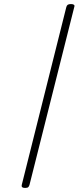

<svg xmlns="http://www.w3.org/2000/svg" viewBox="-20 -910 386 944"><path d="M103 14Q93 14 89 10Q85 6 87 -1L306 -875Q308 -883 313 -886.5Q318 -890 329 -890Q339 -890 343.5 -886.5Q348 -883 345 -875L125 -1Q123 6 119 10Q115 14 103 14Z"/></svg>

Font: Playwrite IS Thin
Style: Regular
Weight: 250
Designer: Veronika Burian, José Scaglione
Foundry: TypeTogether
Version: Version 1.002